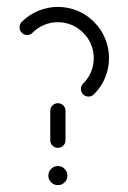

<svg xmlns="http://www.w3.org/2000/svg" viewBox="-20 -539 374 559"><path d="M120.7 -27.8Q120.7 -39.3 128.9 -47.4Q137 -55.6 148.5 -55.6Q160 -55.6 168.1 -47.4Q176.3 -39.3 176.3 -27.8Q176.3 -16.3 168.1 -8.1Q160 0 148.5 0Q137 0 128.9 -8.1Q120.7 -16.3 120.7 -27.8ZM148.5 -238.5Q157.8 -238.5 164.3 -232Q170.7 -225.6 170.7 -216.3V-130.7Q170.7 -121.5 164.3 -115Q157.8 -108.5 148.5 -108.5Q139.3 -108.5 132.8 -115Q126.3 -121.5 126.3 -130.7V-216.3Q126.3 -225.6 132.8 -232Q139.3 -238.5 148.5 -238.5ZM59.3 -437Q50 -437 43.5 -443.5Q37 -450 37 -459.3Q37 -468.9 43.3 -475.2Q64.8 -496.7 92 -507.8Q119.3 -518.9 148.5 -518.9Q177.8 -518.9 205.2 -507.8Q232.6 -496.7 253.7 -475.2Q275.2 -453.7 286.3 -426.3Q297.4 -398.9 297.4 -370Q297.4 -340.7 286.3 -313.3Q275.2 -285.9 253.3 -264.4Q247.4 -257.8 237.8 -257.8Q228.5 -257.8 222 -264.3Q215.6 -270.7 215.6 -280Q215.6 -289.3 222.2 -295.9Q237.4 -310.7 245.2 -330Q253 -349.3 253 -369.6Q253 -390 245.2 -409.4Q237.4 -428.9 222.2 -443.7Q207 -458.9 188 -466.7Q168.9 -474.4 148.5 -474.4Q128.1 -474.4 109.1 -466.7Q90 -458.9 74.8 -443.7Q68.1 -437 59.3 -437Z"/></svg>

Font: 26F Galaxy Hebrew
Style: Regular
Weight: 400
Designer: C₂₉H₂₅N₃O₅
Version: Version 1.000